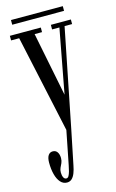

<svg xmlns="http://www.w3.org/2000/svg" viewBox="-129 -649 576 950"><g transform="rotate(-15 159.0 -174.0)"><path d="M91 251Q71.5 251 57.8 235.5Q44 220 37 193.2Q30 166.5 30 133Q30 109 38.2 96.2Q46.5 83.5 61.5 83.5Q77 83.5 85 95.5Q93 107.5 93 126.5Q93 140.5 88 151.2Q83 162 78.2 172Q73.5 182 73.5 195Q73.5 210.5 78.5 220.5Q83.5 230.5 93 230.5Q100.5 230.5 105.2 222.2Q110 214 113.8 200.2Q117.5 186.5 120.5 170.5L154.5 -1.5L46.5 -500H5V-523.5H163.5V-500H125.5L191 -172L252.5 -500H215V-523.5H317.5V-500H279L178.5 3.5L143 177Q139 198.5 132.5 215.2Q126 232 116 241.5Q106 251 91 251ZM30.5 -573.5V-597.5H296V-573.5Z"/></g></svg>

Font: Imbue 48pt
Style: Regular
Weight: 400
Designer: Tyler Finck
Foundry: Etcetera Type Company
Version: Version 1.102